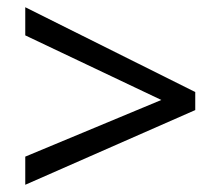

<svg xmlns="http://www.w3.org/2000/svg" viewBox="-20 -628 612 532"><path d="M50 -194 427 -351 50 -530V-608L521 -373V-323L50 -116Z"/></svg>

Font: Noto Sans Vai
Style: Regular
Weight: 400
Designer: Monotype Design Team
Foundry: Monotype Imaging Inc.
Version: Version 2.001; ttfautohint (v1.8.4.7-5d5b)